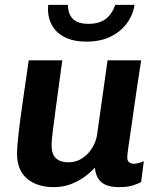

<svg xmlns="http://www.w3.org/2000/svg" viewBox="-20 -759 658 789"><path d="M201 10Q132 10 91 -25Q50 -60 50 -128Q50 -155 56 -208Q62 -261 73 -338Q84 -415 98 -511H236Q221 -402 211.5 -331.5Q202 -261 197 -221Q192 -181 192 -162Q192 -125 210 -108.5Q228 -92 261 -92Q292 -92 317 -108Q342 -124 358.5 -150.5Q375 -177 379 -206L422 -511H560Q551 -454 544 -406.5Q537 -359 531.5 -320Q526 -281 521.5 -250Q517 -219 513.5 -195Q510 -171 507.5 -154.5Q505 -138 504 -127Q503 -116 503 -112Q503 -98 511 -92Q519 -86 529 -86Q539 -86 551.5 -89.5Q564 -93 571 -97L560 -11Q550 -5 527.5 2.5Q505 10 471 10Q419 10 396 -11Q373 -32 370 -70Q354 -52 329 -33.5Q304 -15 272 -2.5Q240 10 201 10ZM336 -588Q279 -588 242.5 -608Q206 -628 190 -662Q174 -696 178 -739H259Q260 -699 281 -680Q302 -661 343 -661Q387 -661 413 -680Q439 -699 454 -739H533Q526 -696 500.5 -662Q475 -628 433.5 -608Q392 -588 336 -588Z"/></svg>

Font: Chivo Medium SemiBold
Style: Italic
Weight: 600
Italic angle: -8.05°
Version: Version 2.002